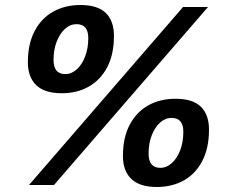

<svg xmlns="http://www.w3.org/2000/svg" viewBox="-20 -738 908 766"><path d="M226.2 -366Q158 -366 124.6 -398.2Q91.2 -430.4 91.2 -489.6Q91.2 -563 118.2 -614.2Q145.2 -665.4 192.4 -691.7Q239.6 -718 301.2 -718Q369.8 -718 402.2 -686.2Q434.6 -654.4 434.6 -594.8Q434.6 -521.4 408.1 -470.5Q381.6 -419.6 334.7 -392.8Q287.8 -366 226.2 -366ZM240.4 -442.4Q265.6 -442.4 286.6 -461.6Q307.6 -480.8 319.9 -513.3Q332.2 -545.8 332.2 -586.4Q332.2 -641.6 285.2 -641.6Q260 -641.6 239.3 -622.9Q218.6 -604.2 206.1 -571.9Q193.6 -539.6 193.6 -499Q193.6 -442.4 240.4 -442.4ZM605.4 8Q537.2 8 503.8 -24.2Q470.4 -56.4 470.4 -115.6Q470.4 -189 497.4 -240.2Q524.4 -291.4 571.6 -317.7Q618.8 -344 680.4 -344Q749 -344 781.4 -312.2Q813.8 -280.4 813.8 -220.8Q813.8 -147.4 787.3 -96.2Q760.8 -45 713.9 -18.5Q667 8 605.4 8ZM619.6 -68.4Q644.8 -68.4 665.8 -87.6Q686.8 -106.8 699.1 -139.3Q711.4 -171.8 711.4 -212.4Q711.4 -267.6 664.4 -267.6Q639.2 -267.6 618.5 -248.9Q597.8 -230.2 585.3 -197.9Q572.8 -165.6 572.8 -125Q572.8 -68.4 619.6 -68.4ZM95.8 0 710.2 -710H809.8L195.4 0Z"/></svg>

Font: Geist
Style: Italic
Weight: 400
Italic angle: -12°
Designer: Basement.studio, Andrés Briganti, Mateo Zaragoza
Foundry: Basement.studio, Vercel, Andrés Briganti, Guido Ferreyra, Mateo Zaragoza
Version: Version 1.500